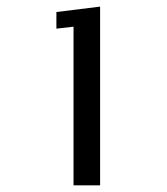

<svg xmlns="http://www.w3.org/2000/svg" viewBox="-20 -555 500 575"><path d="M279.8 -535.2V0H200.2V-475.1L148.9 -469.2V-519Z"/></svg>

Font: Pfennig
Style: Medium
Weight: 500
Version: Version 20120410 ; ttfautohint (v0.8)